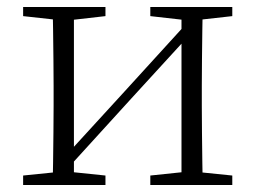

<svg xmlns="http://www.w3.org/2000/svg" viewBox="-20 -528 730 548"><path d="M46 0V-27L154 -38H175L281 -27V0ZM409 0V-27L514 -38H535L643 -27V0ZM130 0Q131 -24 131.5 -64.5Q132 -105 132.5 -148.5Q133 -192 133 -226V-283Q133 -316 132.5 -359.5Q132 -403 131.5 -443.5Q131 -484 130 -508H191V0ZM171 -45 141 -61H147L331 -262L516 -465L544 -447H538L354 -246ZM498 0V-508H559Q558 -484 557.5 -443.5Q557 -403 556.5 -359.5Q556 -316 556 -283V-226Q556 -192 556.5 -148.5Q557 -105 557.5 -64.5Q558 -24 559 0ZM46 -482V-508H281V-482L176 -470H155ZM409 -482V-508H643V-482L536 -470H515Z"/></svg>

Font: Noto Serif HK ExtraLight
Style: Regular
Weight: 200
Designer: Ryoko NISHIZUKA 西塚涼子 (kana & ideographs); Frank Grießhammer (Latin, Greek & Cyrillic); Wenlong ZHANG 张文龙 (bopomofo); San
Foundry: Adobe
Version: Version 2.002-H1;hotconv 1.1.0;makeotfexe 2.6.0